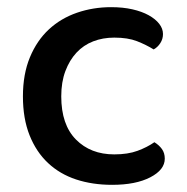

<svg xmlns="http://www.w3.org/2000/svg" viewBox="-20 -502 521 536"><path d="M299 -397Q267 -397 240 -386.5Q213 -376 193.5 -355Q174 -334 162.5 -303.5Q151 -273 151 -233Q151 -154 192 -112.5Q233 -71 299 -71Q337 -71 364 -81Q391 -91 411 -105Q424 -97 432 -86Q440 -75 440 -59Q440 -28 399.5 -7Q359 14 293 14Q238 14 192.5 -1Q147 -16 114 -47Q81 -78 62.5 -124.5Q44 -171 44 -233Q44 -295 63.5 -342Q83 -389 116.5 -420Q150 -451 195 -466.5Q240 -482 290 -482Q323 -482 349.5 -476Q376 -470 395 -459.5Q414 -449 424.5 -435.5Q435 -422 435 -407Q435 -393 427.5 -381.5Q420 -370 409 -364Q388 -377 362.5 -387Q337 -397 299 -397Z"/></svg>

Font: Baloo Paaji 2 Medium
Style: Regular
Weight: 500
Designer: Shuchita Grover, Noopur Datye and Ek Type
Foundry: Ek Type
Version: Version 1.640;hotconv 1.0.111;makeotfexe 2.5.65597; ttfautoh